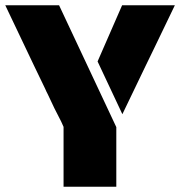

<svg xmlns="http://www.w3.org/2000/svg" viewBox="-25 -708 683 728"><path d="M216 -227 207 -247 181 -298 156 -351Q152 -358 146 -372L105 -457L-5 -688H199L416 -226V0H216ZM345 -475 438 -688H638L560 -526L527 -458L464 -327L439 -275Z"/></svg>

Font: Saira Stencil
Style: Regular
Weight: 400
Designer: Hector Gatti with collaboration of the Omnibus-Type team
Foundry: Omnibus-Type
Version: Version 1.003